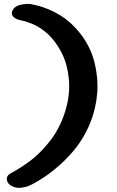

<svg xmlns="http://www.w3.org/2000/svg" viewBox="-20 -876 580 955"><path d="M34.2 46.9C46.9 54.7 61.5 58.6 76.2 58.6C79.1 58.6 82 58.6 85 57.6C103.5 55.7 120.1 50.8 135.7 43C205.1 6.8 266.6 -40 322.3 -99.6C377.9 -158.2 417 -224.6 441.4 -299.8C457 -348.6 464.8 -398.4 464.8 -448.2C464.8 -476.6 461.9 -503.9 457 -532.2C444.3 -611.3 409.2 -679.7 353.5 -739.3C323.2 -771.5 289.1 -796.9 250 -816.4C211.9 -835.9 170.9 -849.6 127.9 -856.4H115.2C104.5 -856.4 91.8 -854.5 79.1 -851.6C60.5 -846.7 47.9 -836.9 41 -822.3C40 -817.4 39.1 -813.5 39.1 -809.6V-805.7C40 -800.8 43 -795.9 45.9 -793C54.7 -784.2 66.4 -778.3 82 -775.4C97.7 -772.5 109.4 -768.6 118.2 -765.6C168 -749 210.9 -719.7 245.1 -677.7C279.3 -634.8 302.7 -587.9 313.5 -538.1C320.3 -507.8 324.2 -477.5 324.2 -447.3C324.2 -409.2 318.4 -371.1 307.6 -333C288.1 -264.6 255.9 -204.1 210 -152.3C185.5 -123 158.2 -96.7 127.9 -74.2C97.7 -51.8 65.4 -31.2 31.2 -12.7C19.5 -5.9 13.7 2.9 13.7 13.7V17.6C15.6 30.3 22.5 40 34.2 46.9Z"/></svg>

Font: ChillSide Comic
Style: Regular
Weight: 400
Designer: Koroletov, Abay Emes
Version: Version 1.000